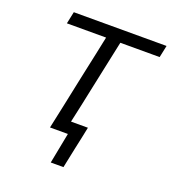

<svg xmlns="http://www.w3.org/2000/svg" viewBox="-119 -587 734 817"><g transform="rotate(20 248.0 -179.0)"><path d="M149 0Q161 -56 172 -107.5Q183 -159 195.5 -219.5L206 -269Q217 -319.5 225.5 -360Q234 -400.5 242.5 -441H65L76.5 -495.5H496.5L485 -441H307Q298.5 -400.5 289.8 -360Q281 -319.5 270.5 -269L260 -219.5Q250.5 -174 242 -134Q233.5 -94 224.5 -54H301Q296 -29.5 290.8 -4.5Q285.5 20.5 280 45.5Q270 94.5 260.5 139H203L230 0Z"/></g></svg>

Font: Commissioner Light
Style: Italic
Weight: 300
Italic angle: -12°
Designer: Kostas Bartsokas
Foundry: Kostas Bartsokas
Version: Version 1.000; ttfautohint (v1.8.3)